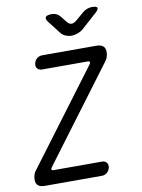

<svg xmlns="http://www.w3.org/2000/svg" viewBox="-101 -1018 802 1086"><g transform="rotate(-10 300.0 -475.0)"><path d="M66 0Q36 0 24 -15Q12 -30 17 -59Q19 -70 22.5 -79Q26 -88 33 -96L433 -630Q441 -640 439.5 -645.5Q438 -651 426 -651H166Q149 -651 139 -662Q129 -673 133 -690Q136 -708 149.5 -719Q163 -730 180 -730H491Q521 -730 533.5 -715Q546 -700 541 -669Q539 -659 535 -650Q531 -641 524 -632L126 -100Q118 -90 119.5 -84.5Q121 -79 133 -79H408Q426 -79 435 -68Q444 -57 441 -40Q437 -22 424.5 -11Q412 0 394 0ZM274 -950Q289 -950 300 -944.5Q311 -939 320 -929L351 -890Q362 -877 375.5 -877Q389 -877 404 -890L451 -930Q463 -940 476.5 -945Q490 -950 504 -950Q533 -950 535 -939.5Q537 -929 513 -909L433 -837Q417 -823 397.5 -816.5Q378 -810 363 -810Q348 -810 331 -816.5Q314 -823 303 -837L248 -908Q231 -929 238 -939.5Q245 -950 274 -950Z"/></g></svg>

Font: Maple Mono NL Light
Style: Italic
Weight: 300
Italic angle: -10°
Monospace: yes
Designer: subframe7536
Version: Version 7.000